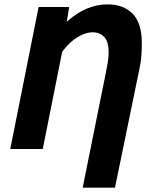

<svg xmlns="http://www.w3.org/2000/svg" viewBox="-20 -683 709 880"><path d="M359 177 464 -344Q469 -369 473.5 -394Q478 -419 478 -444Q478 -491 458 -513Q438 -535 404 -535Q373 -535 336.5 -513.5Q300 -492 265 -446L176 0H27L157 -651H297L286 -583Q331 -624 378 -643.5Q425 -663 472 -663Q546 -663 588 -620Q630 -577 630 -486Q630 -458 628 -428Q626 -398 618 -362L507 177Z"/></svg>

Font: Source Sans 3 ExtraBold
Style: Italic
Weight: 800
Italic angle: -11°
Version: Version 3.052;hotconv 1.1.0;makeotfexe 2.6.0